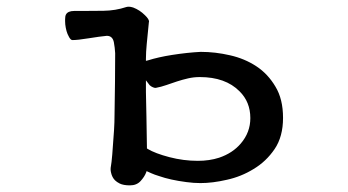

<svg xmlns="http://www.w3.org/2000/svg" viewBox="-20 -499 1040 573"><path d="M323.7 -339.8Q323.7 -261.7 321.8 -156.2Q321.8 -133.8 320.3 -110.4Q314.5 -20 311 -2.9Q310.1 1.5 310.1 6.3Q310.1 11.2 311.5 16.6Q314.5 30.3 323.2 39.1Q328.6 44.4 337.4 48.8Q348.6 54.2 367.7 54.2Q387.7 54.2 399.4 41.5Q411.1 28.8 416 16.1L417.5 11.7Q433.1 19 441.9 22.2Q450.7 25.4 454.6 26.4Q487.8 38.1 536.1 44.4Q558.1 47.4 578.1 47.4Q614.3 47.4 656.7 37.6Q699.7 28.3 736.8 5.4Q774.4 -17.1 799.6 -54.2Q824.7 -91.3 824.7 -147.2Q824.7 -203.1 802.2 -240.2Q779.8 -278.3 744.9 -301.3Q710 -324.2 666.5 -334Q622.6 -344.2 579.1 -344.2Q540 -342.3 493.2 -335Q452.6 -328.6 421.4 -318.8L415.5 -317.4V-323.2Q415.5 -343.3 418 -368.7Q419.9 -390.1 424.3 -432.6Q424.8 -433.6 424.8 -434.6Q424.8 -441.9 412.6 -453.6Q397 -469.2 377.4 -476.6Q369.6 -479 364.7 -479Q359.9 -479 356.9 -478Q324.7 -467.3 288.8 -466.8Q252.9 -466.3 222.7 -466.3H201.2Q182.6 -466.3 176.8 -455.6Q174.3 -450.7 174.3 -441.4Q174.3 -438.5 174.3 -435.5Q174.3 -426.3 176.3 -416Q178.2 -405.8 181.6 -397.5Q186.5 -386.2 190.9 -381.8Q193.4 -379.4 196.3 -379.4Q211.9 -379.4 245.1 -384.8Q277.8 -390.1 298.8 -392.1Q315.9 -392.1 319.8 -373Q322.8 -356.9 323.7 -340.3ZM576.2 -269Q652.8 -269 694.8 -226.6Q727.1 -194.8 727.1 -146.5Q727.1 -104 698.7 -70.8Q674.3 -42 633.8 -28.3Q605 -19 570.3 -19Q527.8 -19 485.6 -30Q443.4 -41 420.4 -54.7L418.5 -56.2V-58.6Q418.5 -82.5 417 -151.4Q415.5 -220.2 415.5 -224.4Q415.5 -228.5 415.5 -232.4Q415.5 -239.7 415.5 -246.1V-259.3Q425.3 -246.6 426.8 -244.6Q431.2 -240.7 435.8 -238.8Q440.4 -236.8 442.6 -236.8Q444.8 -236.8 445.3 -236.8Q460.9 -239.7 476.3 -245.1Q491.7 -250.5 508.1 -255.9Q524.4 -261.2 541.3 -265.1Q558.1 -269 576.2 -269Z"/></svg>

Font: Bakudai
Style: Light
Weight: 300
Version: Version 1.48